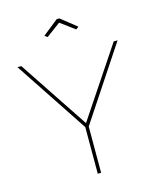

<svg xmlns="http://www.w3.org/2000/svg" viewBox="-132 -1010 906 1102"><g transform="rotate(-15 320.5 -459.0)"><path d="M23 -710H46L320 -298L595 -710H618L330 -275V0H310V-277ZM235 -832 219 -844 312 -918H328L421 -844L405 -832L320 -895Z"/></g></svg>

Font: Raleway
Style: Thin
Weight: 100
Designer: Matt McInerney, Pablo Impallari, Rodrigo Fuenzalida
Foundry: Matt McInerney, Pablo Impallari, Rodrigo Fuenzalida
Version: Version 3.000